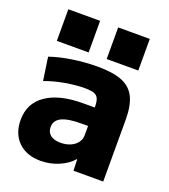

<svg xmlns="http://www.w3.org/2000/svg" viewBox="-138 -849 845 959"><g transform="rotate(20 284.0 -369.5)"><path d="M188 10Q113 10 69 -33Q25 -76 25 -149Q25 -237 94.5 -285Q164 -333 291 -333H352Q352 -363 345.5 -379Q339 -395 322 -401Q305 -407 274 -407Q225 -407 168.5 -397Q112 -387 64 -369L46 -492Q98 -510 164.5 -520Q231 -530 297 -530Q379 -530 427 -510.5Q475 -491 496.5 -447Q518 -403 518 -329V0H360L358 -60H356Q328 -28 282.5 -9Q237 10 188 10ZM251 -109Q280 -109 303 -119Q326 -129 339 -146.5Q352 -164 352 -186V-235H316Q246 -235 212 -218.5Q178 -202 178 -166Q178 -139 197 -124Q216 -109 251 -109ZM325 -581V-749H493V-581ZM60 -581V-749H229V-581Z"/></g></svg>

Font: M PLUS 1 ExtraBold
Style: Regular
Weight: 800
Designer: Coji Morishita
Foundry: UNDERFOREST DESIGN
Version: Version 1.001